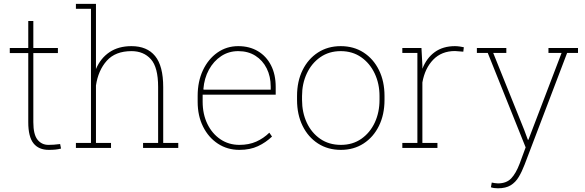

<svg xmlns="http://www.w3.org/2000/svg" viewBox="-20 -782 3093 1015"><path d="M237.8 10.3Q184.6 10.3 157 -24.4Q129.4 -59.1 129.4 -136.2V-501.5H31.7V-528.3H129.4V-670.9H156.2V-528.3H286.1V-501.5H156.2V-136.2Q156.2 -71.3 178.2 -43.7Q200.2 -16.1 236.3 -16.1Q252 -16.1 264.2 -17.1Q276.4 -18.1 297.9 -20.5L302.7 3.4Q288.1 7.3 272.7 8.8Q257.3 10.3 237.8 10.3Z M381.3 0V-26.4H460.9V-735.4H381.3V-761.7H487.3V-417Q511.7 -474.6 559.1 -506.3Q606.4 -538.1 674.8 -538.1Q757.3 -538.1 800 -485.8Q842.8 -433.6 842.8 -321.3V-26.4H922.4V0H736.3V-26.4H815.9V-322.3Q815.9 -426.3 777.6 -469Q739.3 -511.7 675.3 -511.7Q589.8 -511.7 544.4 -460.7Q499 -409.7 487.3 -330.1V-26.4H566.9V0Z M1245.6 10.3Q1182.1 10.3 1132.3 -22.2Q1082.5 -54.7 1053.7 -112.1Q1024.9 -169.4 1024.9 -244.1V-275.4Q1024.9 -351.1 1052.7 -410.4Q1080.6 -469.7 1129.2 -503.9Q1177.7 -538.1 1239.3 -538.1Q1298.8 -538.1 1343.5 -511.5Q1388.2 -484.9 1412.8 -436.5Q1437.5 -388.2 1437.5 -322.3V-281.7H1051.3V-244.1Q1051.3 -178.7 1076.2 -127.2Q1101.1 -75.7 1145 -45.9Q1189 -16.1 1245.6 -16.1Q1295.9 -16.1 1334.7 -33.4Q1373.5 -50.8 1403.8 -80.6L1418 -60.1Q1385.3 -28.8 1343.8 -9.3Q1302.2 10.3 1245.6 10.3ZM1056.6 -308.1H1411.1V-324.2Q1411.1 -377.9 1389.9 -420.4Q1368.7 -462.9 1330.1 -487.3Q1291.5 -511.7 1239.3 -511.7Q1189.5 -511.7 1149.4 -485.4Q1109.4 -459 1084.5 -413.6Q1059.6 -368.2 1055.2 -311Z M1782.2 10.3Q1713.4 10.3 1661.1 -23.4Q1608.9 -57.1 1579.6 -116.7Q1550.3 -176.3 1550.3 -253.9V-274.4Q1550.3 -352.1 1579.6 -411.4Q1608.9 -470.7 1660.9 -504.4Q1712.9 -538.1 1781.2 -538.1Q1850.1 -538.1 1902.1 -504.4Q1954.1 -470.7 1983.4 -411.4Q2012.7 -352.1 2012.7 -274.4V-253.9Q2012.7 -176.3 1983.4 -116.7Q1954.1 -57.1 1902.1 -23.4Q1850.1 10.3 1782.2 10.3ZM1782.2 -16.1Q1844.2 -16.1 1890.1 -48.1Q1936 -80.1 1961.2 -134Q1986.3 -188 1986.3 -253.9V-274.4Q1986.3 -339.4 1960.9 -393.3Q1935.5 -447.3 1889.4 -479.5Q1843.3 -511.7 1781.2 -511.7Q1719.2 -511.7 1673.1 -479.5Q1627 -447.3 1601.8 -393.3Q1576.7 -339.4 1576.7 -274.4V-253.9Q1576.7 -187.5 1601.8 -133.5Q1627 -79.6 1673.1 -47.9Q1719.2 -16.1 1782.2 -16.1Z M2106.9 0V-26.4H2186.5V-502H2106.9V-528.3H2208L2212.9 -436.5V-418.5Q2234.9 -475.1 2278.3 -506.6Q2321.8 -538.1 2385.3 -538.1Q2396.5 -538.1 2410.9 -536.1Q2425.3 -534.2 2432.1 -532.2L2429.2 -508.8L2385.3 -512.2Q2314.5 -512.2 2270.3 -466.6Q2226.1 -420.9 2212.9 -346.2V-26.4H2292.5V0Z M2612.3 213.4Q2589.8 213.4 2575.2 208L2579.6 183.1Q2585 184.6 2595.7 186Q2606.4 187.5 2612.3 187.5Q2657.2 187.5 2682.4 161.1Q2707.5 134.8 2727.1 83L2758.8 -2.9L2558.6 -502H2501V-528.3H2656.7V-502H2587.4L2751 -95.7L2770.5 -43H2773.4L2948.7 -502H2879.4V-528.3H3035.6V-502H2978L2753.4 87.9Q2739.3 125 2722.4 153.3Q2705.6 181.6 2679.7 197.5Q2653.8 213.4 2612.3 213.4Z"/></svg>

Font: Roboto Slab Thin
Style: Regular
Weight: 100
Designer: Google
Version: Version 2.000; ttfautohint (v1.8.1.43-b0c9)